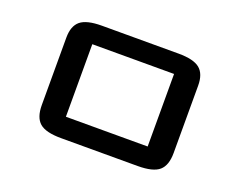

<svg xmlns="http://www.w3.org/2000/svg" viewBox="-91 -699 1075 862"><g transform="rotate(20 447.0 -268.5)"><path d="M761.7 -109.9Q761.7 -50.8 732.4 -25.4Q703.1 0 629.9 0H263.7Q190.4 0 161.1 -25.4Q131.8 -50.8 131.8 -109.9V-432.1Q131.8 -487.8 161.6 -512.5Q191.4 -537.1 263.7 -537.1H629.9Q702.1 -537.1 731.9 -512.5Q761.7 -487.8 761.7 -432.1ZM642.1 -444.3H251.5V-97.7H642.1Z"/></g></svg>

Font: Squarish Sans CT
Style: RegularSC
Weight: 400
Version: Version 0.9